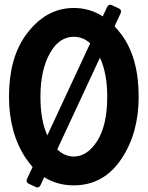

<svg xmlns="http://www.w3.org/2000/svg" viewBox="-20 -776 626 814"><path d="M293 -112.3Q349.6 -112.3 392.1 -178.2Q434.6 -244.6 434.6 -366.7Q434.6 -464.4 403.8 -531.7L222.7 -142.6Q254.4 -112.3 293 -112.3ZM293 9.8Q222.2 9.8 167.5 -24.9L152.3 7.8Q147.5 18.6 138.7 18.6Q135.3 18.6 129.9 16.1L103 3.4Q92.8 -1.5 92.8 -9.8Q92.8 -14.2 95.2 -19L118.2 -67.9Q103.5 -84.5 89.8 -104.5Q18.1 -212.9 18.1 -365.7Q18.1 -529.3 89.8 -627.9Q172.9 -742.2 293 -742.2Q359.9 -742.2 415.5 -706.5L433.6 -745.1Q438.5 -755.9 447.3 -755.9Q450.7 -755.9 456.1 -753.4L482.9 -740.7Q493.2 -735.8 493.2 -727.5Q493.2 -723.6 490.7 -718.3L465.8 -664.6Q481.4 -647.9 496.1 -627.9Q567.9 -530.3 567.9 -365.7Q567.9 -212.9 496.1 -104.5Q420.9 9.8 293 9.8ZM180.7 -202.1 362.3 -592.3Q332 -620.1 293 -620.1Q232.4 -620.1 193.8 -554.2Q151.4 -481.4 151.4 -366.7Q151.4 -265.1 180.7 -202.1Z"/></svg>

Font: Simply Mono
Style: Bold
Weight: 700
Designer: Wojciech Kalinowski "wmk69" (wmk69@o2.pl)
Foundry: Wojciech Kalinowski "wmk69" (wmk69@o2.pl)
Version: Version 1.0.0